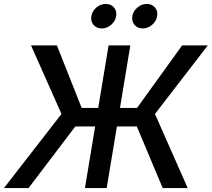

<svg xmlns="http://www.w3.org/2000/svg" viewBox="-43 -959 1080 979"><path d="M621.6 -727.5 501 0H390.1L510.7 -727.5ZM-22.9 0 270.5 -377.9 115.2 -727.5H247.1L373.5 -408.7H655.8L885.7 -727.5H1016.6L747.1 -377.9L914.1 0H786.6L654.8 -314H340.8L102.5 0ZM684.6 -814Q658.2 -814 642.8 -832.3Q627.4 -850.6 631.8 -876.5Q635.7 -902.3 657.5 -920.7Q679.2 -939 705.6 -939Q731.9 -939 747.3 -920.7Q762.7 -902.3 758.3 -876.5Q753.9 -850.6 732.4 -832.3Q710.9 -814 684.6 -814ZM475.6 -814Q449.2 -814 433.8 -832.3Q418.5 -850.6 422.9 -876.5Q426.8 -902.3 448.5 -920.7Q470.2 -939 496.6 -939Q522.9 -939 538.3 -920.7Q553.7 -902.3 549.3 -876.5Q544.9 -850.6 523.4 -832.3Q502 -814 475.6 -814Z"/></svg>

Font: Inter 20pt Medium
Style: Italic
Weight: 500
Italic angle: -9.3988°
Version: Version 4.001;git-66647c0bb